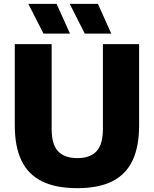

<svg xmlns="http://www.w3.org/2000/svg" viewBox="-20 -970 802 1000"><path d="M383 10Q270 10 198 -26Q126 -62 91.5 -134.5Q57 -207 57 -316.5V-740H249V-298Q249 -217.5 282.8 -182Q316.5 -146.5 383 -146.5Q449 -146.5 482.5 -182Q516 -217.5 516 -298V-740H704.5V-316.5Q704.5 -207 670.5 -134.5Q636.5 -62 565.2 -26Q494 10 383 10ZM421.5 -795 343 -950H490L559.5 -795ZM206.5 -795 127.5 -950H274.5L344.5 -795Z"/></svg>

Font: Encode Sans SC ExtraBold
Style: Regular
Weight: 800
Version: Version 3.002